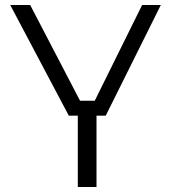

<svg xmlns="http://www.w3.org/2000/svg" viewBox="-20 -750 689 770"><path d="M21 -730H101L301 -346H360L550 -730H625L404 -286H367V0H292V-286H256Z"/></svg>

Font: Sora-SIA Light
Style: Regular
Weight: 300
Designer: Jonathan Barnbrook, Julián Moncada
Foundry: Barnbrook Fonts
Version: Version 2.000